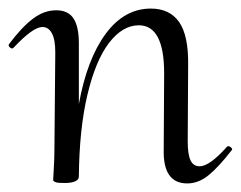

<svg xmlns="http://www.w3.org/2000/svg" viewBox="-28 -419 562 448"><path d="M504 -78Q508 -78 511.5 -74.5Q515 -71 513 -69Q482 -29 458.5 -10Q435 9 409 9Q352 9 354 -70L355 -248Q355 -360 296 -360Q258 -360 226.5 -319Q195 -278 176 -198Q157 -118 156 -7Q156 0 147.5 4Q139 8 123 8Q108 8 103 6.5Q98 5 96 2Q96 -2 97.5 -25.5Q99 -49 99 -74L101 -297Q101 -327 93 -341.5Q85 -356 71 -356Q49 -356 4 -308Q2 -306 1 -306Q-3 -306 -6 -309.5Q-9 -313 -7 -316Q23 -356 49 -375.5Q75 -395 103 -395Q131 -395 143.5 -376Q156 -357 156 -318V-176Q175 -281 218.5 -340Q262 -399 324 -399Q368 -399 390 -367.5Q412 -336 411 -267L410 -89Q410 -59 416.5 -45Q423 -31 438 -31Q461 -31 502 -77Z"/></svg>

Font: Cormorant Upright
Style: Regular
Weight: 400
Designer: Christian Thalmann (Catharsis Fonts)
Foundry: Catharsis Fonts
Version: Version 3.302